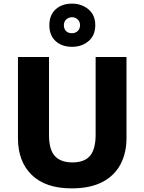

<svg xmlns="http://www.w3.org/2000/svg" viewBox="-20 -1028 796 1058"><path d="M677 -267Q677 -185 644 -122.5Q611 -60 544 -25Q477 10 375 10Q231 10 155 -64Q79 -138 79 -266V-714H250V-285Q250 -203 282.5 -168Q315 -133 379 -133Q446 -133 476.5 -170Q507 -207 507 -286V-714H677ZM377 -770Q321 -770 286.5 -801.5Q252 -833 252 -889Q252 -945 286.5 -976.5Q321 -1008 377 -1008Q430 -1008 467.5 -976.5Q505 -945 505 -890Q505 -833 468 -801.5Q431 -770 377 -770ZM377 -845Q395 -845 408 -857Q421 -869 421 -889Q421 -909 408 -921Q395 -933 377 -933Q358 -933 345 -921Q332 -909 332 -889Q332 -869 343.5 -857Q355 -845 377 -845Z"/></svg>

Font: Noto Sans Cham ExtraBold
Style: Regular
Weight: 800
Version: Version 2.002